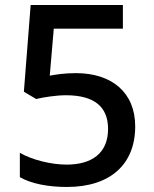

<svg xmlns="http://www.w3.org/2000/svg" viewBox="-20 -734 612 764"><path d="M282 -443C235 -443 201 -437 178 -433L194 -620H469V-714H102L75 -369L124 -340C152 -347 204 -355 242 -355C358 -355 410 -307 410 -221C410 -124 345 -79 245 -79C183 -79 107 -98 59 -126V-29C104 -3 172 10 246 10C420 10 518 -81 518 -231C518 -367 424 -443 282 -443Z"/></svg>

Font: Noto Sans Gujarati Medium
Style: Regular
Weight: 500
Designer: Jelle Bosma - Monotype Design Team, Universal Thirst
Foundry: Monotype Imaging Inc.
Version: Version 2.106